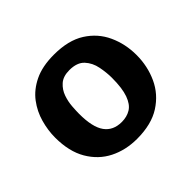

<svg xmlns="http://www.w3.org/2000/svg" viewBox="-128 -683 866 866"><g transform="rotate(-45 305.5 -250.0)"><path d="M42 -248Q42 -293.9 55.2 -341.3Q68.4 -388.7 98.1 -428.2Q127.9 -467.8 178.2 -492.2Q228.5 -516.6 302.7 -516.6Q394.5 -516.6 452.1 -480Q509.8 -443.4 537.6 -382.8Q565.4 -322.3 565.4 -252Q565.4 -180.7 537.1 -119.1Q508.8 -57.6 450.2 -20Q391.6 17.6 299.8 17.6Q227.5 17.6 169.4 -11.7Q111.3 -41 76.7 -100.1Q42 -159.2 42 -248ZM194.3 -247.1Q194.3 -162.1 222.2 -123.5Q250 -85 304.7 -85Q337.9 -85 362.3 -100.1Q386.7 -115.2 400.4 -153.3Q414.1 -191.4 414.1 -257.8Q414.1 -291 406.7 -328.6Q399.4 -366.2 375.5 -392.1Q351.6 -418 302.7 -418Q262.7 -418 240.2 -397.9Q217.8 -377.9 208 -349.6Q198.2 -321.3 196.3 -293Q194.3 -264.6 194.3 -247.1Z"/></g></svg>

Font: FreeUniversal
Style: Bold
Weight: 700
Version: Version 1.001 March 22, 2017